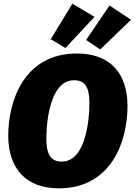

<svg xmlns="http://www.w3.org/2000/svg" viewBox="-20 -1008 735 1048"><path d="M375 -988 257 -794 337 -746 496 -916ZM578 -978 450 -790 527 -738 695 -900ZM400 -716C112 -716 25 -458 25 -268C25 -89 121 20 301 20C591 20 676 -241 676 -429C676 -609 580 -716 400 -716ZM384 -570C441 -570 468 -536 468 -447C468 -346 446 -126 317 -126C260 -126 233 -161 233 -251C233 -348 255 -570 384 -570Z"/></svg>

Font: Fira Sans Heavy
Style: Italic
Weight: 900
Italic angle: -8°
Designer: bBox Type GmbH & Carrois Corporate GbR & Edenspiekermann AG
Foundry: bBox Type GmbH & Carrois Corporate GbR & Edenspiekermann AG
Version: Version 4.301;PS 004.301;hotconv 1.0.88;makeotf.lib2.5.64775